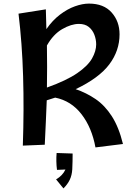

<svg xmlns="http://www.w3.org/2000/svg" viewBox="-20 -805 736 1068"><path d="M107 5Q114 -196 108.5 -380.5Q103 -565 83 -729L235 -753Q237 -694 238 -643Q272 -692 313.5 -723.5Q355 -755 397 -770Q439 -785 475 -785Q557 -785 601 -735.5Q645 -686 645 -614Q645 -523 588 -447Q531 -371 401 -309Q460 -289 511.5 -254Q563 -219 602 -158.5Q641 -98 664 -4L511 15Q491 -95 433.5 -169.5Q376 -244 287 -262Q264 -254 240 -247Q238 -188 235 -127.5Q232 -67 229 0ZM419 -672Q376 -672 326 -643Q276 -614 241 -552Q243 -429 241 -318Q350 -357 409.5 -398Q469 -439 492 -480Q515 -521 515 -558Q515 -585 505 -611.5Q495 -638 474 -655Q453 -672 419 -672ZM333 243 292 193Q329 171 344 138L297 140Q294 118 293.5 92.5Q293 67 295 46L384 49Q384 72 383.5 93Q383 114 382 137Q380 170 368 195Q356 220 333 243Z"/></svg>

Font: Marhey
Style: Regular
Weight: 400
Designer: Nur Syamsi & Bustanul Arifin
Foundry: Namelatype
Version: Version 1.000; ttfautohint (v1.8.4.7-5d5b)